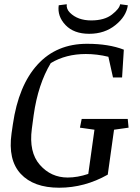

<svg xmlns="http://www.w3.org/2000/svg" viewBox="-20 -879 663 910"><path d="M393.6 -671.4Q495.1 -671.4 566.9 -643.6L558.6 -511.7H515.6L493.7 -609.9Q439.9 -623 386.7 -623Q292.5 -623 220.7 -580.1Q160.2 -479.5 139.6 -333.5L130.9 -268.6Q116.2 -157.7 168.9 -97.7Q221.7 -37.6 300.8 -37.6Q347.2 -37.6 398.4 -54.7L427.7 -264.2L358.9 -273.9L367.2 -315.4H585.4L589.4 -273.9L520.5 -264.2L490.7 -51.3Q381.3 10.7 260.3 10.7Q139.2 10.7 78.1 -55.2Q17.1 -121.1 34.7 -246.6L41 -290Q67.9 -474.6 158.2 -573.2Q248.5 -671.9 393.6 -671.4ZM258.3 -854 296.4 -858.9Q293.5 -836.9 311.5 -818.8Q348.6 -782.2 412.1 -782.2Q475.1 -782.2 510.7 -810.1Q546.4 -837.9 549.3 -858.9L585.9 -854Q578.6 -801.3 527.3 -760.3Q476.1 -718.8 402.8 -718.8Q330.1 -718.8 290.5 -760.3Q251 -801.8 258.3 -854Z"/></svg>

Font: NoticiaText-Italic
Style: Italic
Weight: 400
Italic angle: -8°
Designer: JM Sole
Foundry: JM Sole
Version: Version 1.003